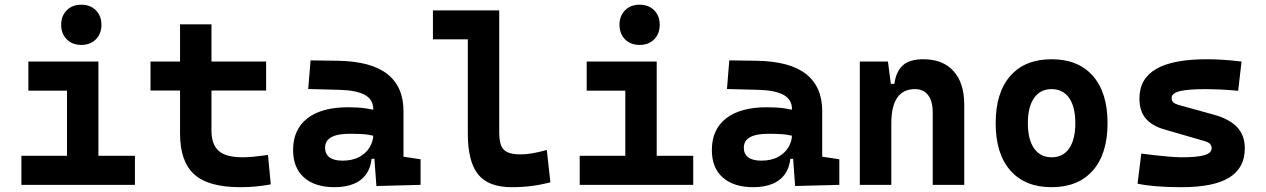

<svg xmlns="http://www.w3.org/2000/svg" viewBox="-20 -776 5313 806"><path d="M261.2 0V-488.3H393.1V0ZM69.8 0V-122.1H271V0ZM383.3 0V-122.1H546.4V0ZM99.1 -395.5V-517.6H393.1V-395.5ZM321.3 -587.4Q283.7 -587.4 260.3 -610.8Q236.8 -634.3 236.8 -671.9Q236.8 -709.5 260.3 -732.9Q283.7 -756.3 321.3 -756.3Q358.9 -756.3 382.3 -732.9Q405.8 -709.5 405.8 -671.9Q405.8 -634.3 382.3 -610.8Q358.9 -587.4 321.3 -587.4Z M988.8 9.8Q855.1 9.8 795.5 -43.9Q735.8 -97.7 735.8 -215.8V-283.2H867.7V-228.5Q867.7 -169.3 898.2 -142.5Q928.6 -115.7 998.5 -115.7Q1021 -115.7 1046.6 -118.4Q1072.1 -121.1 1105 -125.5L1116.7 -2Q1084.5 3.9 1053.9 6.8Q1023.3 9.8 988.8 9.8ZM735.8 -252.4V-673.8H867.7V-252.4ZM611.8 -396V-517.6H1097.2V-396Z M1560.1 4.9 1548.8 -148.4 1546.9 -215.8V-316.9Q1546.9 -358.4 1511.5 -377.7Q1476.1 -397 1406.2 -398.9L1273.9 -402.3L1283.7 -522.5L1396.5 -521Q1537.1 -519 1605.5 -465.6Q1673.8 -412.1 1673.8 -309.6V-118.2L1745.6 -107.4V0ZM1384.8 9.8Q1302.2 9.8 1256.3 -30.8Q1210.4 -71.3 1210.4 -146Q1210.4 -232.9 1270.5 -279.3Q1330.6 -325.7 1440.9 -325.7Q1483.4 -325.7 1514.4 -321.3Q1545.4 -316.9 1577.1 -307.6L1555.7 -204.6Q1524.4 -211.9 1499.5 -213.1Q1474.6 -214.4 1447.3 -214.4Q1344.7 -214.4 1344.7 -155.8Q1344.7 -129.4 1363.3 -115.5Q1381.8 -101.6 1417.5 -101.6Q1460.4 -101.6 1489.3 -117.7Q1518.1 -133.8 1532.5 -158.7Q1546.9 -183.6 1546.9 -210V-242.2L1565.4 -109.4H1523.9L1541 -125Q1539.6 -80.1 1520.5 -50Q1501.5 -20 1467 -5.1Q1432.6 9.8 1384.8 9.8Z M2127.9 9.8Q2030.3 9.8 1987.1 -43.9Q1943.8 -97.7 1943.8 -215.8V-732.4H2075.7V-220.7Q2075.7 -188.5 2082.5 -168Q2089.4 -147.5 2108.9 -137.7Q2128.4 -127.9 2167 -127.9Q2210 -127.9 2275.4 -146.5L2290.5 -10.7Q2249 0 2210.4 4.9Q2171.9 9.8 2127.9 9.8ZM1797.4 -610.8V-732.4H1952.6V-610.8Z M2605 0V-488.3H2736.8V0ZM2413.6 0V-122.1H2614.7V0ZM2727.1 0V-122.1H2890.1V0ZM2442.9 -395.5V-517.6H2736.8V-395.5ZM2665 -587.4Q2627.4 -587.4 2604 -610.8Q2580.6 -634.3 2580.6 -671.9Q2580.6 -709.5 2604 -732.9Q2627.4 -756.3 2665 -756.3Q2702.6 -756.3 2726.1 -732.9Q2749.5 -709.5 2749.5 -671.9Q2749.5 -634.3 2726.1 -610.8Q2702.6 -587.4 2665 -587.4Z M3317.9 4.9 3306.6 -148.4 3304.7 -215.8V-316.9Q3304.7 -358.4 3269.3 -377.7Q3233.9 -397 3164.1 -398.9L3031.7 -402.3L3041.5 -522.5L3154.3 -521Q3294.9 -519 3363.3 -465.6Q3431.6 -412.1 3431.6 -309.6V-118.2L3503.4 -107.4V0ZM3142.6 9.8Q3060.1 9.8 3014.2 -30.8Q2968.3 -71.3 2968.3 -146Q2968.3 -232.9 3028.3 -279.3Q3088.4 -325.7 3198.7 -325.7Q3241.2 -325.7 3272.2 -321.3Q3303.2 -316.9 3335 -307.6L3313.5 -204.6Q3282.2 -211.9 3257.3 -213.1Q3232.4 -214.4 3205.1 -214.4Q3102.5 -214.4 3102.5 -155.8Q3102.5 -129.4 3121.1 -115.5Q3139.6 -101.6 3175.3 -101.6Q3218.3 -101.6 3247.1 -117.7Q3275.9 -133.8 3290.3 -158.7Q3304.7 -183.6 3304.7 -210V-242.2L3323.2 -109.4H3281.7L3298.8 -125Q3297.4 -80.1 3278.3 -50Q3259.3 -20 3224.9 -5.1Q3190.4 9.8 3142.6 9.8Z M3895.5 0V-304.2Q3895.5 -351.1 3876.2 -376.5Q3856.9 -401.9 3821.1 -401.9Q3721.7 -401.9 3721.7 -258.3L3691.4 -423.8H3734.4Q3741.7 -476.1 3770 -501.7Q3798.3 -527.3 3856 -527.3Q3938 -527.3 3982.9 -477.5Q4027.8 -427.7 4027.8 -336.9V0ZM3589.4 0V-517.6H3707.5L3721.7 -408.2V0Z M4394.5 9.8Q4282.7 9.8 4221.2 -60.5Q4159.7 -130.9 4159.7 -258.8Q4159.7 -387.2 4221.2 -457.3Q4282.7 -527.3 4394.5 -527.3Q4506.4 -527.3 4567.9 -457.3Q4629.4 -387.2 4629.4 -258.8Q4629.4 -130.9 4567.9 -60.5Q4506.4 9.8 4394.5 9.8ZM4394.8 -115.7Q4442.4 -115.7 4468.3 -153.1Q4494.1 -190.5 4494.1 -258.9Q4494.1 -327.6 4468.2 -364.7Q4442.3 -401.9 4394.5 -401.9Q4347.2 -401.9 4321 -364.7Q4294.9 -327.5 4294.9 -258.8Q4294.9 -190.4 4321 -153.1Q4347.2 -115.7 4394.8 -115.7Z M4940.4 9.8Q4881.3 9.8 4835.7 6.1Q4790 2.4 4755.4 -4.9L4771 -131.3Q4832.5 -123.5 4874.5 -119.6Q4916.5 -115.7 4940.4 -115.7Q5006.8 -115.7 5036.6 -124.8Q5066.4 -133.8 5066.4 -153.8Q5066.4 -165.5 5059.1 -172.4Q5051.8 -179.2 5035.6 -184.1L4867.2 -232.9Q4815.4 -248 4789.3 -279.1Q4763.2 -310.1 4763.2 -362.3Q4763.2 -445.8 4833.5 -486.6Q4903.8 -527.3 5046.9 -527.3Q5080.1 -527.3 5116 -524.9Q5151.9 -522.5 5191.9 -517.6L5177.7 -395Q5133.3 -398.9 5100.1 -400.4Q5066.9 -401.9 5043.9 -401.9Q4967.3 -401.9 4932.9 -393.3Q4898.4 -384.8 4898.4 -365.2Q4898.4 -353 4905.5 -346.4Q4912.6 -339.8 4927.7 -335.4L5072.8 -295.4Q5139.6 -277.3 5172.6 -242.9Q5205.6 -208.5 5205.6 -153.3Q5205.6 -70.8 5140.1 -30.5Q5074.7 9.8 4940.4 9.8Z"/></svg>

Font: Cascadia Code
Style: Regular
Weight: 400
Monospace: yes
Designer: Aaron Bell
Foundry: Saja Typeworks
Version: Version 2106.017